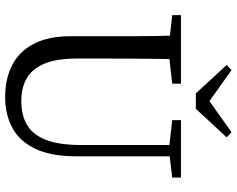

<svg xmlns="http://www.w3.org/2000/svg" viewBox="-107 -800 922 748"><g transform="rotate(90 354.0 -426.0)"><path d="M448 -636V-670H672V-636L589 -626V-264Q589 -162 559 -101Q529 -40 477 -12.5Q425 15 359 15Q289 15 235.5 -11.5Q182 -38 151.5 -95Q121 -152 121 -244V-360Q121 -426 121 -494.5Q121 -563 119 -627L39 -636V-670H306V-636L210 -625Q209 -562 208.5 -494Q208 -426 208 -360V-268Q208 -185 228.5 -137Q249 -89 286 -68.5Q323 -48 373 -48Q429 -48 467 -70.5Q505 -93 525 -144.5Q545 -196 545 -283V-625ZM253 -867 374 -781 495 -867 515 -848 404 -728H344L233 -848Z"/></g></svg>

Font: Source Serif 4 Subhead
Style: Regular
Weight: 400
Designer: Frank Grießhammer
Foundry: Adobe Systems Incorporated
Version: Version 4.004;hotconv 1.0.117;makeotfexe 2.5.65602